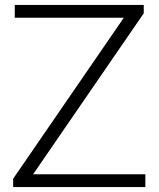

<svg xmlns="http://www.w3.org/2000/svg" viewBox="-20 -760 644 780"><path d="M33.5 0V-34L483 -688H40V-740H564V-706L114.5 -52H570.5V0Z"/></svg>

Font: Encode Sans Semi Expanded Light
Style: Regular
Weight: 300
Width: 6
Designer: Multiple Designers
Foundry: Impallari Type
Version: Version 3.000; ttfautohint (v1.8.3) -l 8 -r 50 -G 200 -x 14 